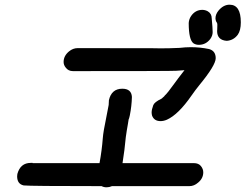

<svg xmlns="http://www.w3.org/2000/svg" viewBox="-20 -820 1046 818"><path d="M434 -22Q422 -22 413 -27Q108 -27 81 -30Q53 -36 53 -69L54 -79Q67 -126 111 -126H119V-125H404Q414 -179 418 -232Q420 -259 433 -321Q443 -370 443 -373L444 -393Q455 -442 501 -442Q540 -442 542 -407Q541 -368 533 -328Q530 -314 528 -311L525 -292Q520 -265 516 -236Q511 -181 502 -125H806Q826 -125 836 -112.5Q846 -100 846 -86Q846 -60 824 -42Q807 -27 787 -27H457Q446 -22 434 -22ZM664 -304Q637 -304 628 -327Q626 -334 626 -341Q626 -353 633 -372Q638 -385 667 -399Q672 -402 672 -403Q682 -411 682 -413Q692 -421 725 -467Q734 -480 766 -521Q748 -520 731 -518.5Q714 -517 291 -517Q271 -517 260 -532Q251 -543 251 -556Q251 -582 274 -601Q291 -615 311 -615Q622 -615 636 -614.5Q650 -614 663 -614Q702 -614 745 -616Q770 -619 793 -619Q833 -619 871 -611Q899 -603 899 -572Q899 -542 829 -457Q812 -436 796 -413Q740 -332 691 -310Q677 -304 664 -304ZM827 -629Q815 -629 805 -635Q784 -649 784 -722Q785 -739 795 -753Q813 -778 842 -778Q854 -778 865 -772Q882 -762 882 -742Q886 -699 886 -683Q886 -668 876 -654Q857 -629 827 -629ZM946 -646Q905 -649 905 -688Q905 -691 905.5 -694.5Q906 -698 906 -715Q906 -723 902 -726Q898 -734 898 -742Q898 -759 911 -775Q932 -800 958 -800Q1006 -800 1006 -725Q1006 -690 993 -672Q975 -648 946 -646Z"/></svg>

Font: Bad Comic
Style: Italic
Weight: 400
Italic angle: -11°
Designer: GGBotNet
Foundry: GGBotNet
Version: 0.95